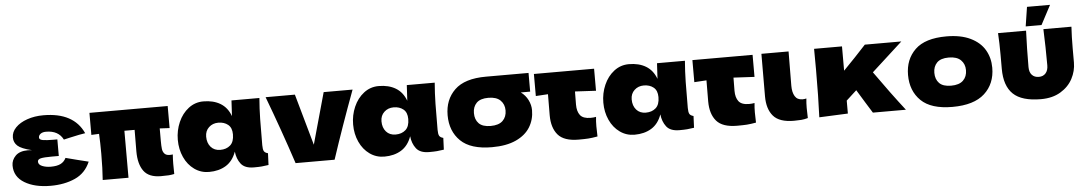

<svg xmlns="http://www.w3.org/2000/svg" viewBox="-38 -1130 8676 1535"><g transform="rotate(-5 4300.0 -362.5)"><path d="M52 -401Q52 -445 86.5 -480.5Q121 -516 180 -536.5Q239 -557 310 -557Q553 -557 631 -385Q593 -380 505 -360Q473 -352 457 -349Q419 -424 320 -424Q292 -424 276 -412Q260 -400 260 -382Q260 -365 289 -360Q318 -355 371 -355H405V-222H348Q286 -222 260.5 -216Q235 -210 235 -191Q235 -167 265 -154.5Q295 -142 335 -142Q384 -142 413 -156.5Q442 -171 457 -202L550 -178Q615 -163 639 -156Q601 -66 516 -28Q431 10 320 10Q192 10 111 -39Q30 -88 30 -178Q30 -222 63 -255.5Q96 -289 163 -289Q173 -289 195 -287Q111 -307 81.5 -334Q52 -361 52 -401Z M1311 -80 1312 2Q1289 7 1267 8.5Q1245 10 1205 10Q1108 10 1067 -46.5Q1026 -103 1026 -204L1027 -377H945V0H738Q745 -91 745 -210Q745 -302 741 -370L679 -367V-544H1307V-367Q1280 -369 1228 -371V-270Q1228 -229 1231 -206Q1234 -183 1247.5 -168Q1261 -153 1289 -153Q1305 -153 1314 -155Q1311 -113 1311 -80Z M2073 -98 2069 -4Q2037 1 2013.5 3Q1990 5 1951 5Q1878 5 1847 -35.5Q1816 -76 1810 -134Q1783 -59 1726.5 -24.5Q1670 10 1591 10Q1526 10 1474 -27Q1422 -64 1393 -127.5Q1364 -191 1364 -267Q1364 -342 1393 -408.5Q1422 -475 1474.5 -515.5Q1527 -556 1594 -556Q1674 -556 1730 -522.5Q1786 -489 1812 -419L1819 -544H2043Q2036 -460 2034.5 -376Q2033 -292 2033 -166Q2033 -132 2041 -118Q2049 -104 2073 -98ZM1807 -273Q1807 -326 1776 -351Q1745 -376 1698 -376Q1653 -376 1622.5 -347.5Q1592 -319 1592 -273Q1592 -222 1620 -190Q1648 -158 1696 -158Q1745 -158 1776 -185.5Q1807 -213 1807 -273Z M2791 -546Q2683 -255 2599 0H2286Q2196 -273 2093 -546H2328L2444 -134L2559 -546Z M3480 -98 3476 -4Q3444 1 3420.5 3Q3397 5 3358 5Q3285 5 3254 -35.5Q3223 -76 3217 -134Q3190 -59 3133.5 -24.5Q3077 10 2998 10Q2933 10 2881 -27Q2829 -64 2800 -127.5Q2771 -191 2771 -267Q2771 -342 2800 -408.5Q2829 -475 2881.5 -515.5Q2934 -556 3001 -556Q3081 -556 3137 -522.5Q3193 -489 3219 -419L3226 -544H3450Q3443 -460 3441.5 -376Q3440 -292 3440 -166Q3440 -132 3448 -118Q3456 -104 3480 -98ZM3214 -273Q3214 -326 3183 -351Q3152 -376 3105 -376Q3060 -376 3029.5 -347.5Q2999 -319 2999 -273Q2999 -222 3027 -190Q3055 -158 3103 -158Q3152 -158 3183 -185.5Q3214 -213 3214 -273Z M4129 -406Q4166 -379 4186 -339Q4206 -299 4206 -257Q4206 -182 4169 -121.5Q4132 -61 4055 -25.5Q3978 10 3862 10Q3691 10 3610.5 -68.5Q3530 -147 3530 -275Q3530 -400 3610.5 -478Q3691 -556 3862 -556H3868H4204V-406ZM3995 -274Q3995 -323 3963 -354.5Q3931 -386 3866 -386Q3801 -386 3771 -355Q3741 -324 3741 -274Q3741 -222 3771 -191Q3801 -160 3866 -160Q3931 -160 3963 -191Q3995 -222 3995 -274Z M4729 -367Q4637 -373 4561 -376L4560 -270Q4560 -216 4583.5 -185.5Q4607 -155 4667 -155Q4690 -155 4711 -159Q4707 -122 4707 -84Q4707 -66 4709 -2Q4665 6 4635 8Q4605 10 4557 10Q4440 10 4391.5 -46.5Q4343 -103 4343 -204L4344 -373Q4297 -371 4246 -367V-544H4729Z M5488 -98 5484 -4Q5452 1 5428.5 3Q5405 5 5366 5Q5293 5 5262 -35.5Q5231 -76 5225 -134Q5198 -59 5141.5 -24.5Q5085 10 5006 10Q4941 10 4889 -27Q4837 -64 4808 -127.5Q4779 -191 4779 -267Q4779 -342 4808 -408.5Q4837 -475 4889.5 -515.5Q4942 -556 5009 -556Q5089 -556 5145 -522.5Q5201 -489 5227 -419L5234 -544H5458Q5451 -460 5449.5 -376Q5448 -292 5448 -166Q5448 -132 5456 -118Q5464 -104 5488 -98ZM5222 -273Q5222 -326 5191 -351Q5160 -376 5113 -376Q5068 -376 5037.5 -347.5Q5007 -319 5007 -273Q5007 -222 5035 -190Q5063 -158 5111 -158Q5160 -158 5191 -185.5Q5222 -213 5222 -273Z M6001 -367Q5909 -373 5833 -376L5832 -270Q5832 -216 5855.5 -185.5Q5879 -155 5939 -155Q5962 -155 5983 -159Q5979 -122 5979 -84Q5979 -66 5981 -2Q5937 6 5907 8Q5877 10 5829 10Q5712 10 5663.5 -46.5Q5615 -103 5615 -204L5616 -373Q5569 -371 5518 -367V-544H6001Z M6071 -204 6072 -546H6290L6288 -270Q6288 -218 6307 -186.5Q6326 -155 6368 -155Q6384 -155 6399 -159Q6395 -122 6395 -84Q6395 -66 6397 -2Q6368 6 6343.5 8Q6319 10 6285 10Q6168 10 6119.5 -46.5Q6071 -103 6071 -204Z M7195 -547 6947 -321Q7074 -141 7184 0H6919L6868 -82Q6818 -165 6802 -190L6719 -114V-10L6489 0Q6496 -165 6496 -381Q6496 -493 6495 -549H6719V-354Q6816 -453 6902 -547Z M7225 -275Q7225 -400 7305.5 -478Q7386 -556 7557 -556Q7672 -556 7749.5 -518.5Q7827 -481 7864 -417.5Q7901 -354 7901 -275Q7901 -146 7815.5 -68Q7730 10 7557 10Q7386 10 7305.5 -68.5Q7225 -147 7225 -275ZM7690 -274Q7690 -323 7658 -354.5Q7626 -386 7561 -386Q7496 -386 7466 -355Q7436 -324 7436 -274Q7436 -222 7466 -191Q7496 -160 7561 -160Q7626 -160 7658 -191Q7690 -222 7690 -274Z M8560 -546Q8555 -466 8555 -373V-259Q8555 -191 8522.5 -129.5Q8490 -68 8425 -29Q8360 10 8268 10Q8114 10 8045 -56Q7976 -122 7976 -259V-373Q7976 -466 7971 -546H8196Q8190 -399 8190 -255Q8190 -213 8210.5 -191Q8231 -169 8266 -169Q8301 -169 8321 -192Q8341 -215 8341 -255Q8341 -399 8335 -546ZM8323 -580H8196L8220 -735H8405Z"/></g></svg>

Font: Mantou Sans
Style: Regular
Weight: 400
Designer: Mant0u / artakana
Foundry: Mant0u / artakana
Version: Version 1.001;October 22, 2023;FontCreator 14.0.0.2901 64-bi